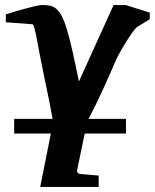

<svg xmlns="http://www.w3.org/2000/svg" viewBox="-20 -520 612 759"><path d="M36 8H181L139 219H370V174C324 170 300 168 300 168C289 168 283 161 285 152L315 8H478V-50H330C377 -139 415 -229 438 -281C456 -322 504 -397 520 -412L572 -444V-470L477 -500H429L292 -198C276 -276 259 -356 245 -402C217 -496 190 -500 145 -500C124 -500 26 -471 3 -463V-432L109 -424C118 -424 132 -322 152 -230C167 -160 181 -89 188 -50H36Z"/></svg>

Font: Veleka
Style: Bold Italic
Weight: 700
Italic angle: -12°
Designer: Stefan Peev, Context Ltd, 2016; SIL International, 1997-2014.
Foundry: Stefan Peev, Context Ltd, 2016
Version: Version 5.000